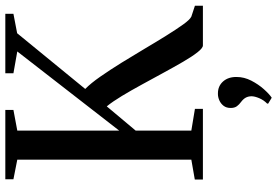

<svg xmlns="http://www.w3.org/2000/svg" viewBox="-180 -603 1042 722"><g transform="rotate(-90 341.0 -242.0)"><path d="M27 0V-30.5L101.5 -43.5V-698L28 -712.5V-743H288.5V-712.5L211 -698V-315L508.5 -698L426.5 -712.5V-743H650V-712.5L577 -698.5L367.5 -442.5Q389 -421.5 414 -385.5Q439 -349.5 465.8 -306.5Q492.5 -263.5 518.5 -219.5Q544.5 -175.5 568 -137.8Q591.5 -100 609.8 -74.5Q628 -49 639.5 -43.5L680.5 -30V0H531Q521.5 0 505.5 -20.2Q489.5 -40.5 470 -74Q450.5 -107.5 428.5 -148Q406.5 -188.5 384.2 -229.2Q362 -270 341 -304.8Q320 -339.5 302 -361.5L211 -253V-43.5L292.5 -30V0ZM412.5 127Q412.5 155 398.8 181.8Q385 208.5 366.8 229Q348.5 249.5 335 258.5H334L312.5 245.5V241.5Q325.5 229 332.8 211.8Q340 194.5 340 183Q340 171 335 161.5Q330 152 318 143Q309 136.5 302.5 127.8Q296 119 296 104.5Q296 88.5 304 78Q312 67.5 324.2 62Q336.5 56.5 348.5 56.5H351Q378.5 56.5 395.8 76Q413 95.5 412.5 127Z"/></g></svg>

Font: Merriweather 96pt
Style: Regular
Weight: 400
Version: Version 2.100